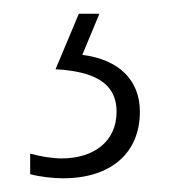

<svg xmlns="http://www.w3.org/2000/svg" viewBox="-20 -20 260 280"><path d="M184 143C184 98 155 67 100 60L125 0H95L61 81C114 84 150 99 150 143C150 187 116 211 70 211C56 211 38 208 24 204V234C39 238 58 240 72 240C142 240 184 203 184 143Z"/></svg>

Font: Noto Sans Gurmukhi UI ExtraCondensed ExtraLight
Style: Regular
Weight: 200
Width: 2
Designer: Jelle Bosma - Monotype Design Team
Foundry: Monotype Imaging Inc.
Version: Version 2.004